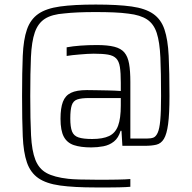

<svg xmlns="http://www.w3.org/2000/svg" viewBox="-20 -716 842 844"><path d="M401 108Q305 108 244 99.5Q183 91 148.5 67Q114 43 98.5 -1.5Q83 -46 80 -117.5Q77 -189 77 -294Q77 -399 80 -470.5Q83 -542 98.5 -586.5Q114 -631 148.5 -655Q183 -679 244 -687.5Q305 -696 401 -696Q498 -696 558.5 -687.5Q619 -679 653.5 -655Q688 -631 703 -586.5Q718 -542 721.5 -470.5Q725 -399 725 -294Q725 -215 719 -170.5Q713 -126 700.5 -105.5Q688 -85 667.5 -80Q647 -75 616 -75H518L514 -141H510Q501 -110 481 -94Q461 -78 434.5 -73Q408 -68 381 -68Q335 -68 305 -78Q275 -88 260.5 -115Q246 -142 246 -194Q246 -241 256.5 -268.5Q267 -296 292 -308Q317 -320 362 -320Q376 -320 400.5 -319.5Q425 -319 454.5 -318.5Q484 -318 511 -316V-352Q511 -396 507 -421.5Q503 -447 490.5 -459.5Q478 -472 454.5 -476Q431 -480 392 -480Q379 -480 362.5 -479Q346 -478 329.5 -476.5Q313 -475 298 -473.5Q283 -472 273 -470V-508Q300 -513 334 -515.5Q368 -518 406 -518Q453 -518 482.5 -510.5Q512 -503 527 -485Q542 -467 547.5 -435.5Q553 -404 553 -356V-107H626Q643 -107 654 -111Q665 -115 673 -132Q681 -149 684.5 -187Q688 -225 688 -294Q688 -396 685 -463.5Q682 -531 669 -571Q656 -611 626.5 -630.5Q597 -650 545 -656Q516 -660 480 -661.5Q444 -663 400 -663Q358 -663 323.5 -661.5Q289 -660 263 -657Q208 -653 177.5 -633.5Q147 -614 133 -573.5Q119 -533 116 -465Q113 -397 113 -294Q113 -189 116.5 -121Q120 -53 135.5 -13.5Q151 26 184.5 44.5Q218 63 280 70Q298 72 329.5 73Q361 74 401 74Q429 74 452.5 74Q476 74 495.5 73.5Q515 73 529.5 72.5Q544 72 553 71V105Q544 106 532 106.5Q520 107 502.5 107.5Q485 108 460.5 108Q436 108 401 108ZM385 -105Q432 -105 459.5 -118Q487 -131 499 -163Q511 -195 511 -252V-285H371Q338 -285 320 -279Q302 -273 295.5 -253.5Q289 -234 289 -195Q289 -158 296.5 -138.5Q304 -119 325 -112Q346 -105 385 -105Z"/></svg>

Font: Saira SemiCondensed ExtraLight
Style: Regular
Weight: 250
Width: 4
Designer: Hector Gatti with collaboration of the Omnibus-Type team
Foundry: Omnibus-Type
Version: Version 1.101